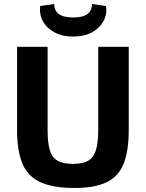

<svg xmlns="http://www.w3.org/2000/svg" viewBox="-20 -923 726 956"><path d="M621 -690V-275Q621 -170 595 -106.5Q569 -43 509.5 -15Q450 13 351 13Q246 13 183 -15Q120 -43 92.5 -106.5Q65 -170 65 -275V-690H217V-275Q217 -210 228.5 -173.5Q240 -137 268 -122Q296 -107 343 -107Q391 -107 418 -122Q445 -137 457 -173.5Q469 -210 469 -275V-690ZM438 -903 508 -893Q514 -852 495 -817.5Q476 -783 438 -762Q400 -741 344 -741Q290 -741 251 -762Q212 -783 193.5 -817.5Q175 -852 180 -893L250 -903Q250 -870 273 -853Q296 -836 345 -836Q392 -836 415 -853Q438 -870 438 -903Z"/></svg>

Font: Exo 2
Style: Bold
Weight: 700
Designer: Natanael Gama
Foundry: Natanael Gama
Version: Version 2.010